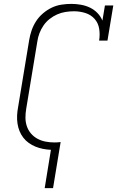

<svg xmlns="http://www.w3.org/2000/svg" viewBox="-20 -763 640 988"><path d="M210 205 242 8Q221 7 201 3Q181 -1 162.5 -8.5Q144 -16 128 -27.5Q112 -39 100 -54.5Q88 -70 80.5 -88.5Q73 -107 70 -127.5Q67 -148 68 -169Q69 -190 73 -211L130 -556Q134 -581 142.5 -606Q151 -631 165.5 -653.5Q180 -676 201 -694Q222 -712 246 -723.5Q270 -735 296 -739Q322 -743 347 -743Q372 -743 397 -738.5Q422 -734 443.5 -723.5Q465 -713 481.5 -696Q498 -679 507 -657L520 -735H563L533 -554H490Q495 -584 490.5 -614Q486 -644 467 -665.5Q448 -687 419.5 -696Q391 -705 361 -705Q339 -705 317 -701.5Q295 -698 274.5 -689Q254 -680 235.5 -665.5Q217 -651 204 -632Q191 -613 183 -592Q175 -571 172 -549L115 -204Q111 -181 111 -158Q111 -135 118 -114Q125 -93 139 -76.5Q153 -60 172 -49.5Q191 -39 213.5 -34.5Q236 -30 260 -30Q268 -30 276 -30.5Q284 -31 292 -32L253 205Z"/></svg>

Font: Iosevka Curly Slab XLtEx
Style: Italic
Weight: 200
Width: 7
Italic angle: -9°
Monospace: yes
Designer: Belleve Invis
Foundry: Belleve Invis
Version: Version 11.1.0; ttfautohint (v1.8.3)